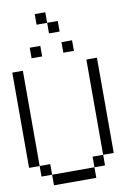

<svg xmlns="http://www.w3.org/2000/svg" viewBox="-133 -1411 1016 1489"><g transform="rotate(-10 375.0 -666.5)"><path d="M0 -166.7V-916.7H83.3V-166.7ZM166.7 -166.7V-83.3H83.3V-166.7ZM166.7 -83.3H500V0H166.7ZM166.7 -1000V-1083.3H250V-1000ZM333.3 -1250H416.7V-1166.7H333.3ZM333.3 -1333.3V-1250H250V-1333.3ZM500 -83.3V-166.7H583.3V-83.3ZM500 -1000H416.7V-1083.3H500ZM666.7 -166.7H583.3V-916.7H666.7Z"/></g></svg>

Font: Galmuri11 Regular
Style: Regular
Weight: 400
Designer: Minseo Lee (Quiple)
Version: Version 2.356;hotconv 1.1.0;makeotfexe 2.6.0 DEVELOPMENT